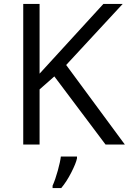

<svg xmlns="http://www.w3.org/2000/svg" viewBox="-20 -734 654 975"><path d="M614 0H516L256 -346L181 -280V0H98V-714H181V-360L505 -714H603L316 -404ZM247 209Q261 178 273.5 132.5Q286 87 289 61H371V70Q366 95 342 142Q318 189 291 221H247Z"/></svg>

Font: Stephens Clock
Style: Regular
Weight: 400
Designer: Peter Wiegel (catfonts.de) with slight modifications by DT1.org
Version: Version 0.9.1